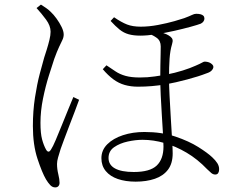

<svg xmlns="http://www.w3.org/2000/svg" viewBox="-20 -779 1040 835"><path d="M476 -704Q508 -682 532.5 -672.5Q557 -663 592 -663Q628 -663 667.5 -670.5Q707 -678 738.5 -687Q770 -696 781 -700Q805 -709 815 -714Q825 -719 833 -719Q844 -719 852 -717Q860 -715 864.5 -710.5Q869 -706 869 -698Q869 -692 865 -686Q861 -680 853 -676Q840 -671 809 -662.5Q778 -654 738.5 -645Q699 -636 659.5 -630Q620 -624 590 -624Q561 -624 539.5 -630Q518 -636 500 -650.5Q482 -665 461 -688ZM443 -495Q464 -481 482.5 -468.5Q501 -456 526 -449Q551 -442 588 -442Q622 -442 652.5 -446.5Q683 -451 701 -454Q742 -462 775 -472.5Q808 -483 830 -493Q851 -502 858.5 -506.5Q866 -511 870 -511Q876 -511 883 -509.5Q890 -508 895.5 -504.5Q901 -501 904.5 -497Q908 -493 908 -488Q908 -481 901 -473Q894 -465 878 -460Q845 -447 794.5 -433.5Q744 -420 700 -412Q669 -407 640 -404.5Q611 -402 580 -402Q549 -402 522.5 -409.5Q496 -417 473 -434Q450 -451 427 -478ZM629 -631 658 -644Q673 -641 684 -637.5Q695 -634 704 -630Q713 -626 722 -619Q729 -613 730.5 -606Q732 -599 728 -586Q720 -560 717.5 -524Q715 -488 715 -441Q715 -408 717.5 -360.5Q720 -313 723 -262.5Q726 -212 728.5 -171.5Q731 -131 731 -112Q731 -68 710.5 -41Q690 -14 653.5 -1.5Q617 11 570 11Q526 11 492.5 -0.5Q459 -12 440 -35Q421 -58 421 -91Q421 -126 446.5 -151.5Q472 -177 514.5 -191Q557 -205 608 -205Q684 -205 743 -185Q802 -165 842.5 -139.5Q883 -114 903 -95Q917 -82 925 -69.5Q933 -57 933 -43Q933 -33 929 -26.5Q925 -20 916 -20Q907 -20 899 -26.5Q891 -33 881 -43Q839 -87 791.5 -115Q744 -143 695.5 -157Q647 -171 600 -171Q570 -171 535.5 -163.5Q501 -156 476.5 -139Q452 -122 452 -92Q452 -62 480 -46.5Q508 -31 562 -31Q632 -31 661.5 -59Q691 -87 691 -142Q691 -158 689 -194Q687 -230 684 -275Q681 -320 679 -364.5Q677 -409 677 -442Q677 -468 677.5 -494Q678 -520 678.5 -542Q679 -564 679 -577Q679 -602 661.5 -614.5Q644 -627 629 -631ZM139 -744 158 -759Q169 -752 180 -744.5Q191 -737 200 -728Q213 -716 226 -698Q239 -680 248 -661.5Q257 -643 257 -629Q257 -617 251.5 -605.5Q246 -594 237 -575Q228 -556 216 -523Q207 -496 192.5 -450Q178 -404 167 -350Q156 -296 156 -245Q156 -199 163 -173Q170 -147 180 -129Q185 -120 190.5 -119.5Q196 -119 202 -129Q210 -141 222.5 -170.5Q235 -200 249.5 -236Q264 -272 277.5 -305Q291 -338 299 -357L324 -345Q317 -325 305.5 -295Q294 -265 281.5 -232.5Q269 -200 259 -173Q249 -146 244 -132Q237 -110 232.5 -94Q228 -78 228 -66Q228 -44 233.5 -21.5Q239 1 239 16Q239 25 234 30.5Q229 36 220 36Q208 36 198.5 26Q189 16 180 1Q163 -28 143 -88.5Q123 -149 123 -231Q123 -296 132 -354.5Q141 -413 153 -458.5Q165 -504 172 -528Q177 -543 183.5 -564Q190 -585 195 -605.5Q200 -626 200 -641Q200 -667 180.5 -693.5Q161 -720 139 -744Z"/></svg>

Font: Noto Serif JP
Style: Regular
Weight: 200
Designer: Ryoko NISHIZUKA 西塚涼子 (kana & ideographs); Frank Grießhammer (Latin, Greek & Cyrillic); Wenlong ZHANG 张文龙 (bopomofo); San
Foundry: Adobe
Version: Version 2.001;hotconv 1.1.0;makeotfexe 2.6.0